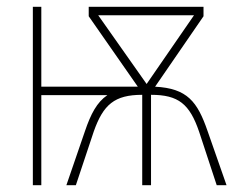

<svg xmlns="http://www.w3.org/2000/svg" viewBox="-20 -547 694 567"><path d="M581 -527H242V-499L387 -291H102V-527H77V0H102V-266H297C266 -245 248 -210 231 -160L176 0H204L257 -159C285 -238 318 -267 400 -267V0H426V-267C507 -267 540 -240 568 -158L620 0H649L593 -160C563 -247 533 -286 438 -291L581 -499ZM553 -502 413 -299 270 -502Z"/></svg>

Font: Noto Sans Condensed Thin
Style: Regular
Weight: 100
Width: 3
Designer: Monotype Design Team
Foundry: Monotype Imaging Inc.
Version: Version 2.013